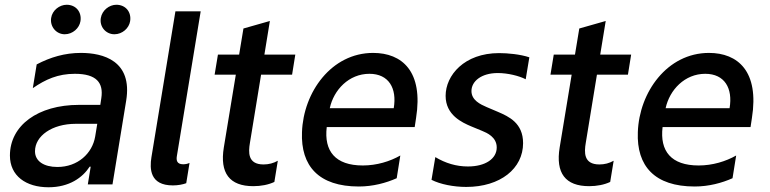

<svg xmlns="http://www.w3.org/2000/svg" viewBox="-20 -775 3238 807"><path d="M252.1 -631C285.5 -631 313.6 -656.6 318.2 -686.1C324.2 -724.8 299 -755 260.3 -755C230.1 -755 199.6 -731.5 195 -699.6C189.3 -663.4 216.3 -631 252.1 -631ZM460.9 -631C494.3 -631 522.4 -656.6 527 -686.1C533 -724.8 507.8 -755 469.1 -755C438.9 -755 409.1 -731.5 403.8 -699.6C397.4 -662.3 425.1 -631 460.9 -631ZM183.9 12.1C271.3 12.1 327.4 -28.8 356.9 -74.6H361.2L349.1 0H452.8L510.3 -351.6C538 -519.9 413 -552.6 320.3 -552.6C252.1 -552.6 191.4 -534.4 134.2 -504.3L117.9 -404.5C171.5 -441.4 223.4 -464.8 294.7 -464.8C386 -464.8 415.5 -426.8 405.9 -362.9L401.6 -334.2H311.8C139.6 -334.2 21.7 -247.9 21.7 -121.1C21.7 -35.9 89.1 12.1 183.9 12.1ZM221.2 -73.2C164.8 -73.2 127.1 -97.3 127.1 -139.2C127.1 -203.8 198.9 -254.6 298.3 -254.6H388.8L380 -201C367.9 -130 306.8 -73.2 221.2 -73.2Z M706.7 4.3C727.6 4.3 748.6 0.4 762.8 -5L776.6 -90.2C768.5 -86.3 758.5 -84.5 750 -84.5C721.6 -84.5 720.9 -103.3 723.4 -119L823.5 -727.3H717.3L616.5 -114.3C608.7 -66.1 609.4 4.3 706.7 4.3Z M1077.4 -461.3H1207.7L1221.2 -545.5H1091.3L1114.3 -686.8L1003.2 -655.2L985.1 -545.5H896L882.1 -461.3H971.2L920.8 -155.5C903.1 -47.6 944.6 7.5 1044.7 7.5C1077.1 7.5 1108.7 1.4 1133.2 -10.3L1147.7 -99.4C1129.6 -89.1 1109.7 -83.8 1087.7 -83.8C1020.6 -83.8 1023.8 -135.3 1030.5 -174.7Z M1548.3 -552.6C1372.9 -552.6 1255 -387.4 1249.3 -219.5C1243.6 -77.4 1319.6 8.9 1488.3 8.9C1547.6 8.9 1602.6 -6 1647.4 -25.9L1662.6 -121.4C1619 -96.6 1563.6 -79.5 1505 -79.5C1389.2 -79.5 1341.3 -139.9 1353.3 -240.8H1723L1728.7 -278.4C1760.3 -475.5 1669.4 -552.6 1548.3 -552.6ZM1634.9 -320.3H1366.1C1382.8 -397.4 1446.4 -464.8 1532.7 -464.8C1614.3 -464.8 1649.1 -403.8 1634.9 -320.3Z M1939.6 10.7C2083.5 10.7 2178.6 -66.8 2178.6 -173.3C2178.6 -258.2 2118.3 -285.2 2073.2 -304.7L2025.6 -324.9C1999.3 -336.3 1961.6 -353.7 1961.6 -392.4C1961.6 -432.9 2002.5 -468 2072.4 -468C2113.6 -468 2161.9 -456.3 2189.6 -441.8L2204.9 -534.1C2166.9 -546.9 2113.6 -551.8 2077.8 -551.8C1931.1 -551.8 1853 -458.1 1853 -372.2C1853 -291.2 1921.9 -260.3 1960.2 -244L2006.7 -224.8C2026.6 -216.6 2067.8 -198.9 2067.8 -155.2C2067.8 -108 2020.6 -75.3 1946.7 -75.3C1897.7 -75.3 1852.3 -89.1 1809.7 -114.7L1793.7 -19.2C1830.3 -0.4 1886.7 10.7 1939.6 10.7Z M2489 -461.3H2619.3L2632.8 -545.5H2502.8L2525.9 -686.8L2414.8 -655.2L2396.7 -545.5H2307.5L2293.7 -461.3H2382.8L2332.4 -155.5C2314.6 -47.6 2356.2 7.5 2456.3 7.5C2488.6 7.5 2520.2 1.4 2544.7 -10.3L2559.3 -99.4C2541.2 -89.1 2521.3 -83.8 2499.3 -83.8C2432.2 -83.8 2435.4 -135.3 2442.1 -174.7Z M2959.9 -552.6C2784.4 -552.6 2666.5 -387.4 2660.9 -219.5C2655.2 -77.4 2731.2 8.9 2899.9 8.9C2959.2 8.9 3014.2 -6 3058.9 -25.9L3074.2 -121.4C3030.5 -96.6 2975.1 -79.5 2916.5 -79.5C2800.8 -79.5 2752.8 -139.9 2764.9 -240.8H3134.6L3140.3 -278.4C3171.9 -475.5 3081 -552.6 2959.9 -552.6ZM3046.5 -320.3H2777.7C2794.4 -397.4 2858 -464.8 2944.2 -464.8C3025.9 -464.8 3060.7 -403.8 3046.5 -320.3Z"/></svg>

Font: TID UI Medium
Style: Italic
Weight: 500
Italic angle: -9.39999°
Designer: The TID Project Authors
Foundry: Bakken & Bæck
Version: Version 1.001;hotconv 1.0.109;makeotfexe 2.5.65596